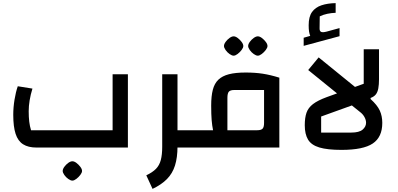

<svg xmlns="http://www.w3.org/2000/svg" viewBox="-20 -946 2549 1231"><path d="M214 0Q161 0 128 -21Q95 -42 80 -88Q65 -134 65 -210Q65 -257 73 -306.5Q81 -356 94 -393L188 -378Q176 -339 170 -302.5Q164 -266 164 -233Q164 -195 167.5 -166Q171 -137 179 -111H702V-470H800V0ZM444 212Q433 212 418 201.5Q403 191 392.5 176Q382 161 382 150Q382 138 392.5 123.5Q403 109 417.5 98.5Q432 88 444 88Q456 88 470 98.5Q484 109 495 123.5Q506 138 506 150Q506 161 495 175.5Q484 190 469.5 201Q455 212 444 212Z M1117 -111H1230V0H1117ZM958 265 918 178Q958 159 980 136.5Q1002 114 1011 80Q1020 46 1020 -6V-470H1118V-6Q1118 64 1102 115Q1086 166 1050.5 202Q1015 238 958 265Z M1190 -111H1346Q1340 -140 1337 -176Q1334 -212 1334 -269Q1334 -330 1344.5 -370.5Q1355 -411 1380 -435Q1405 -459 1447.5 -470Q1490 -481 1555 -481Q1615 -481 1664 -473.5Q1713 -466 1771 -448V0H1190ZM1629 -111Q1654 -111 1663.5 -121Q1673 -131 1673 -158V-369H1483Q1457 -369 1447.5 -358.5Q1438 -348 1438 -318V-111ZM1478 -589Q1467 -589 1452 -599.5Q1437 -610 1426.5 -625Q1416 -640 1416 -651Q1416 -663 1426.5 -677.5Q1437 -692 1451.5 -702.5Q1466 -713 1478 -713Q1490 -713 1504 -702.5Q1518 -692 1529 -677.5Q1540 -663 1540 -651Q1540 -640 1529 -625.5Q1518 -611 1503.5 -600Q1489 -589 1478 -589ZM1633 -589Q1622 -589 1607 -599.5Q1592 -610 1581.5 -625Q1571 -640 1571 -651Q1571 -663 1581.5 -677.5Q1592 -692 1606.5 -702.5Q1621 -713 1633 -713Q1645 -713 1659 -702.5Q1673 -692 1684 -677.5Q1695 -663 1695 -651Q1695 -640 1684 -625.5Q1673 -611 1658.5 -600Q1644 -589 1633 -589Z M2312 -409V-630H2410V-438Q2410 -404 2405.5 -379.5Q2401 -355 2389.5 -340.5Q2378 -326 2356 -318V-311Q2399 -272 2415 -237Q2431 -202 2431 -158Q2431 -67 2370 -26Q2309 15 2170 15Q2079 15 2027.5 -0.5Q1976 -16 1955 -51Q1934 -86 1934 -143Q1934 -191 1945 -223Q1956 -255 1986.5 -278.5Q2017 -302 2074 -323ZM2039 -96H2232Q2283 -96 2305 -115Q2327 -134 2327 -159Q2327 -177 2316.5 -196Q2306 -215 2287 -229L2236 -270L2039 -199ZM2167 -326 1956 -497 2023 -578 2284 -366ZM2073 -743 2157 -766V-714L1927 -652V-704L1969 -716Q1964 -728 1961.5 -744Q1959 -760 1959 -784Q1959 -839 1980.5 -869Q2002 -899 2041 -912Q2080 -925 2132 -926V-864Q2105 -863 2078.5 -857.5Q2052 -852 2030 -841L2029 -763Q2029 -746 2039 -741.5Q2049 -737 2073 -743Z"/></svg>

Font: Changa Medium
Style: Regular
Weight: 500
Designer: Eduardo Rodriguez Tunni
Foundry: Eduardo Rodriguez Tunni
Version: Version 3.003